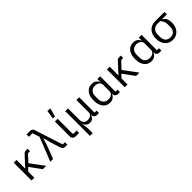

<svg xmlns="http://www.w3.org/2000/svg" viewBox="284 -2256 3932 3932"><g transform="rotate(-45 2250.0 -290.0)"><path d="M240 -246 173 -174V0H93V-516H173V-263H177L227 -322L380 -487Q395 -503 410 -509.5Q425 -516 446 -516H495V-446H436L297 -296L518 0H421Z M792 -670H688V-740H783Q819 -740 839 -726Q859 -712 868 -683L1067 -70H1131V0H1076Q1040 0 1020 -14Q1000 -28 991 -57L926 -258L879 -436H874L816 -258L715 0H636L842 -516Z M1470 0H1370Q1330 0 1307.5 -23.5Q1285 -47 1285 -85V-516H1365V-96Q1365 -81 1370.5 -75.5Q1376 -70 1391 -70H1470ZM1301 -592 1330 -780 1410 -769 1358 -585Z M1585 200V-516H1665V-199Q1665 -130 1695 -95Q1725 -60 1783 -60Q1834 -60 1871 -86Q1908 -112 1908 -160V-516H1988V-70H2047V0H1993Q1953 0 1930.5 -23Q1908 -46 1908 -84H1904Q1868 12 1778 12Q1731 12 1698.5 -13Q1666 -38 1652 -84H1648L1665 65V200Z M2654 0H2600Q2560 0 2537.5 -23Q2515 -46 2515 -84H2511Q2488 -36 2450.5 -12Q2413 12 2360 12Q2296 12 2248.5 -21Q2201 -54 2175.5 -115Q2150 -176 2150 -258Q2150 -340 2175.5 -401Q2201 -462 2248.5 -495Q2296 -528 2360 -528Q2414 -528 2452.5 -504Q2491 -480 2511 -432H2515V-516H2595V-70H2654ZM2515 -165V-357Q2515 -399 2476 -427.5Q2437 -456 2382 -456Q2315 -456 2275.5 -414Q2236 -372 2236 -302V-214Q2236 -144 2275.5 -102Q2315 -60 2382 -60Q2439 -60 2477 -88Q2515 -116 2515 -165Z M2940 -246 2873 -174V0H2793V-516H2873V-263H2877L2927 -322L3080 -487Q3095 -503 3110 -509.5Q3125 -516 3146 -516H3195V-446H3136L2997 -296L3218 0H3121Z M3854 0H3800Q3760 0 3737.5 -23Q3715 -46 3715 -84H3711Q3688 -36 3650.5 -12Q3613 12 3560 12Q3496 12 3448.5 -21Q3401 -54 3375.5 -115Q3350 -176 3350 -258Q3350 -340 3375.5 -401Q3401 -462 3448.5 -495Q3496 -528 3560 -528Q3614 -528 3652.5 -504Q3691 -480 3711 -432H3715V-516H3795V-70H3854ZM3715 -165V-357Q3715 -399 3676 -427.5Q3637 -456 3582 -456Q3515 -456 3475.5 -414Q3436 -372 3436 -302V-214Q3436 -144 3475.5 -102Q3515 -60 3582 -60Q3639 -60 3677 -88Q3715 -116 3715 -165Z M4320 -446V-439Q4369 -416 4391 -371Q4413 -326 4413 -252Q4413 -174 4383.5 -114Q4354 -54 4301 -21Q4248 12 4180 12Q4112 12 4059 -21Q4006 -54 3976.5 -114Q3947 -174 3947 -252Q3947 -373 4011.5 -444.5Q4076 -516 4192 -516H4458V-446ZM4192 -446Q4117 -446 4075 -404.5Q4033 -363 4033 -283V-221Q4033 -142 4073 -100.5Q4113 -59 4180 -59Q4247 -59 4287 -100.5Q4327 -142 4327 -221V-283Q4327 -336 4311.5 -373.5Q4296 -411 4262 -446Z"/></g></svg>

Font: iA Writer Quattro V
Style: Regular
Weight: 400
Designer: Mike Abbink, Paul van der Laan, Pieter van Rosmalen, Oliver Reichenstein
Foundry: Information Architects Inc.
Version: Version 2.000